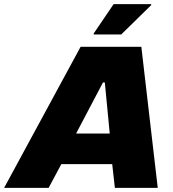

<svg xmlns="http://www.w3.org/2000/svg" viewBox="-72 -916 844 936"><path d="M-52 0 321 -688H617L697 0H488L475 -116H227L165 0ZM299 -265H463L439 -514H430ZM385 -748V-753L482 -896H665V-891L519 -748Z"/></svg>

Font: Saira SemiExpanded ExtraBold
Style: Italic
Weight: 800
Width: 6
Italic angle: -12°
Designer: Hector Gatti with collaboration of the Omnibus-Type team
Foundry: Omnibus-Type
Version: Version 1.101